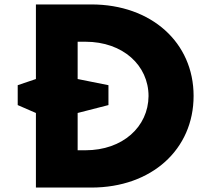

<svg xmlns="http://www.w3.org/2000/svg" viewBox="-20 -845 952 865"><path d="M141.8 -489 59.8 -461.2V-371.6L141.8 -336V0H391.5C663.2 0 852.2 -172 852.2 -413C852.2 -653 662.2 -825 391.5 -825H141.8ZM329.8 -489V-657H364.9C534.3 -657 649.2 -550 649.2 -412C648 -274 533.1 -168 364.9 -168H329.8V-336L468.6 -371.6V-461.2Z"/></svg>

Font: Hussar
Style: BdSuprExt
Weight: 700
Foundry: Cannot Into Space Fonts
Version: Version 2.00